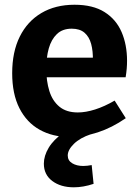

<svg xmlns="http://www.w3.org/2000/svg" viewBox="-20 -566 590 810"><path d="M274.8 12Q202.2 12 147.3 -18.7Q92.4 -49.4 61.9 -109.5Q31.4 -169.6 31.4 -257.2Q31.4 -347.2 63.5 -411.7Q95.6 -476.2 154.7 -511.1Q213.8 -546 294.2 -546Q372 -546 420.9 -515.2Q469.8 -484.4 492.9 -430.9Q516 -377.4 516 -309.6Q516 -293 514.6 -276.2Q513.2 -259.4 510 -240H144.2V-322.6H389.6L371.8 -310.2Q372.8 -350 364.6 -380.4Q356.4 -410.8 336.6 -427.9Q316.8 -445 282.6 -445Q243.6 -445 220 -422.3Q196.4 -399.6 185.8 -361.8Q175.2 -324 175.2 -277.4Q175.2 -224 188.2 -182.1Q201.2 -140.2 230.7 -115.9Q260.2 -91.6 308.4 -91.6Q341.6 -91.6 381.3 -104.2Q421 -116.8 463.6 -141.6L510.6 -67.4Q452.6 -27.2 392.5 -7.6Q332.4 12 274.8 12ZM291.6 224.2Q236 224.2 200.5 197.5Q165 170.8 165 124.4Q165 91.6 185.3 57.5Q205.6 23.4 246.9 -5.6Q288.2 -34.6 350.8 -52.4L364.2 0Q317.6 15.4 291.7 40.9Q265.8 66.4 265.8 90Q265.8 111.4 284.7 122.8Q303.6 134.2 331.4 134.2Q340 134.2 349 133.1Q358 132 366.8 130.4L374.8 209.6Q352.8 217 331.9 220.6Q311 224.2 291.6 224.2Z"/></svg>

Font: Bitter Thin
Style: Regular
Weight: 100
Designer: Sol Matas, and Bitter project Authors
Foundry: Sol Matas
Version: Version 2.002